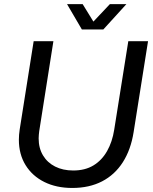

<svg xmlns="http://www.w3.org/2000/svg" viewBox="-20 -900 741 932"><path d="M330.8 12.4Q253.6 12.4 195.2 -16.6Q136.8 -45.6 104.2 -98.4Q71.6 -151.2 71.6 -221.8Q71.6 -233.8 72.6 -246.2Q73.6 -258.6 75.6 -271.6L143.4 -700H239.2L170.4 -263.4Q169.4 -254.8 168.5 -245.9Q167.6 -237 167.6 -228.4Q167.6 -181 188.7 -145.8Q209.8 -110.6 247.6 -91.5Q285.4 -72.4 335.6 -72.4Q393 -72.4 433.7 -97.1Q474.4 -121.8 499.8 -166.6Q525.2 -211.4 534.4 -270.4L602.8 -700H698.6L628.6 -258.6Q615 -173.2 576.2 -112.5Q537.4 -51.8 475.5 -19.7Q413.6 12.4 330.8 12.4ZM377.4 -757 305.4 -880H381.2L433.4 -795.2L513.4 -880H593.6L481.6 -757Z"/></svg>

Font: MuseoModerno Thin
Style: Italic
Weight: 100
Italic angle: -9°
Designer: Pablo Cosgaya, Héctor Gatti, Marcela Romero, and the Authors of The MuseoModerno Project.
Foundry: Omnibus-Type Team
Version: Version 1.003